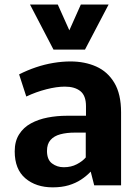

<svg xmlns="http://www.w3.org/2000/svg" viewBox="-20 -805 602 834"><path d="M209 8.8Q136.2 8.8 90.1 -30.5Q43.9 -69.8 43.9 -147.5Q43.9 -191.4 63 -221.4Q82 -251.5 114.3 -269Q146.5 -286.6 187 -294.4Q227.5 -302.2 270 -302.2H353.5V-343.8Q353.5 -389.6 329.1 -409.2Q304.7 -428.7 261.7 -428.7Q226.1 -428.7 181.4 -417.2Q136.7 -405.8 94.2 -385.7L63 -481.9Q98.6 -500 136.2 -512.7Q173.8 -525.4 211.9 -531.7Q250 -538.1 286.1 -538.1Q348.6 -538.1 398.2 -515.9Q447.8 -493.7 476.8 -445.1Q505.9 -396.5 505.9 -316.9V0H389.2L374 -59.6Q355.5 -40 332 -24.7Q308.6 -9.3 278.3 -0.2Q248 8.8 209 8.8ZM256.8 -78.6Q289.1 -78.6 313.7 -91.6Q338.4 -104.5 352.5 -121.1V-229H304.7Q269.5 -229 242.2 -221.7Q214.8 -214.4 199.5 -197Q184.1 -179.7 184.1 -149.4Q184.1 -111.3 206.1 -95Q228 -78.6 256.8 -78.6ZM212.4 -589.4 110.4 -785.2H231L281.2 -673.3L331.1 -785.2H451.7L349.1 -589.4Z"/></svg>

Font: Comme
Style: Bold
Weight: 700
Version: Version 1.000;gftools[0.9.27]